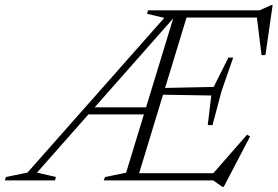

<svg xmlns="http://www.w3.org/2000/svg" viewBox="-92 -716 1102 762"><path d="M55 -31 130 -13.5 126 0H-72.5L-68.5 -13.5L17 -31L560 -645L491.5 -661.5L495.5 -675H657L451.5 0H319.5L325 -13.5L408.5 -30.5L600 -658L605.5 -654.5ZM790.5 25.5 754 0H410.5L419.5 -28.5H783.5L745 -17.5L888.5 -181.5L900.5 -174.5L796 25.5ZM250 -262 259.5 -290H510.5L501.5 -262ZM732.5 -219.5 746.5 -337 530 -340.5 538 -366.5 756 -371 814.5 -487.5H833.5L787 -353.5L751.5 -219.5ZM946 -497 926.5 -655 949.5 -646.5H620.5L629.5 -675H938L985 -696H990L961.5 -497.5Z"/></svg>

Font: Newsreader 24pt Light
Style: Italic
Weight: 300
Italic angle: -17°
Designer: Hugues Gentile
Foundry: Production Type
Version: Version 1.003